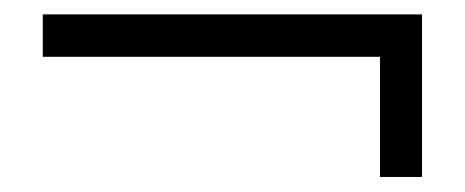

<svg xmlns="http://www.w3.org/2000/svg" viewBox="-20 -424 637 263"><path d="M500.5 -181.6V-346.2H38.6V-404.3H558.1V-181.6Z"/></svg>

Font: Doulos SIL Afr
Style: Regular
Weight: 400
Designer: Walt Agee, Victor Gaultney, Peter Martin, Debbi Hosken, Becca Hirsbrunner
Foundry: SIL International
Version: Version 5.000